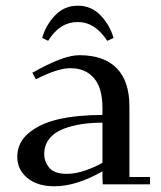

<svg xmlns="http://www.w3.org/2000/svg" viewBox="-20 -651 570 678"><path d="M41 -97.2Q41 -147.5 81.5 -181.4Q122.1 -215.3 188 -230.2Q253.9 -245.1 341.8 -245.1V-270Q341.8 -339.8 312 -375Q282.2 -410.2 228 -410.2Q183.1 -410.2 106.9 -371.1L94.2 -394Q203.1 -456.1 259.8 -456.1Q347.2 -456.1 392.1 -410.2Q437 -364.3 437 -274.9V-25.9H509.8V0H342.8L341.8 -23.9V-45.9Q249 6.8 171.9 6.8Q111.8 6.8 76.4 -22.7Q41 -52.2 41 -97.2ZM128.9 -517.1Q141.6 -562 174.3 -596.4Q207 -630.9 254.9 -630.9Q302.7 -630.9 335.4 -596.4Q368.2 -562 380.9 -517.1L358.9 -506.8Q315.4 -573.2 254.9 -573.2Q190.9 -573.2 149.9 -506.8ZM136.2 -106.9Q136.2 -79.6 154.3 -58.3Q172.4 -37.1 215.8 -37.1Q247.6 -37.1 282.7 -49.6Q317.9 -62 341.8 -76.2V-217.8Q302.2 -217.8 268.1 -212.6Q233.9 -207.5 202.9 -195.6Q171.9 -183.6 154.1 -160.9Q136.2 -138.2 136.2 -106.9Z"/></svg>

Font: Dehuti
Style: Bold
Weight: 700
Version: Version 1.2